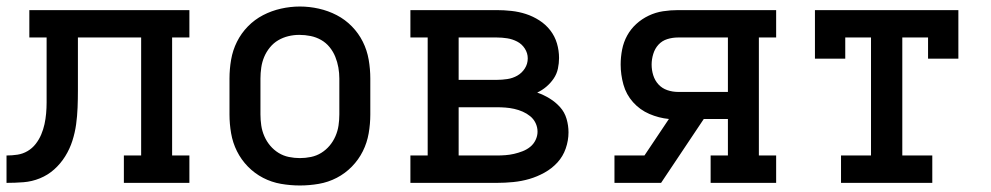

<svg xmlns="http://www.w3.org/2000/svg" viewBox="-20 -561 3040 589"><path d="M0 0V-84Q17 -84 33.5 -86.5Q50 -89 64.5 -97.5Q79 -106 89.5 -119.5Q100 -133 106.5 -148.5Q113 -164 116.5 -180Q120 -196 121.5 -213Q123 -230 123 -246.5Q123 -263 123 -280V-281Q123 -282 123 -282Q123 -282 123 -283V-446H70V-530H561V-446H508V-84H561V0H360V-84H413V-446H219V-283Q219 -257 218 -231Q217 -205 213.5 -179.5Q210 -154 202 -129Q194 -104 180 -81.5Q166 -59 146.5 -41.5Q127 -24 102.5 -14Q78 -4 52 -2Q26 0 0 0Z M900 8Q871 8 842 3Q813 -2 787 -15.5Q761 -29 740.5 -50Q720 -71 707 -97Q694 -123 689 -152Q684 -181 684 -210V-320Q684 -349 689 -378Q694 -407 707 -433Q720 -459 740.5 -480Q761 -501 787 -514.5Q813 -528 842 -534.5Q871 -541 900 -541Q929 -541 958 -534.5Q987 -528 1013 -514.5Q1039 -501 1059.5 -480Q1080 -459 1093 -433Q1106 -407 1111 -378Q1116 -349 1116 -320V-210Q1116 -181 1111 -152Q1106 -123 1093 -97Q1080 -71 1059.5 -50Q1039 -29 1013 -15.5Q987 -2 958 3Q929 8 900 8ZM900 -76Q917 -76 934 -79.5Q951 -83 965.5 -92Q980 -101 991 -114Q1002 -127 1009 -143Q1016 -159 1018.5 -176Q1021 -193 1021 -210V-320Q1021 -337 1018 -354Q1015 -371 1008.5 -387Q1002 -403 991 -416.5Q980 -430 965 -438.5Q950 -447 933 -450.5Q916 -454 898 -454Q881 -454 864.5 -450Q848 -446 833.5 -437.5Q819 -429 808 -415.5Q797 -402 790.5 -386.5Q784 -371 781.5 -354Q779 -337 779 -320V-210Q779 -193 781.5 -176Q784 -159 791 -143Q798 -127 809 -114Q820 -101 834.5 -92Q849 -83 866 -79.5Q883 -76 900 -76Z M1239 0V-84H1292V-446H1239V-530H1504Q1526 -530 1549 -527.5Q1572 -525 1593.5 -518Q1615 -511 1634.5 -498.5Q1654 -486 1668 -468Q1682 -450 1688.5 -428Q1695 -406 1695 -383Q1695 -367 1691.5 -350.5Q1688 -334 1678.5 -320Q1669 -306 1656 -295Q1643 -284 1628 -277Q1648 -270 1666 -259Q1684 -248 1698 -232.5Q1712 -217 1718 -196.5Q1724 -176 1724 -155Q1724 -130 1715.5 -105.5Q1707 -81 1690 -62.5Q1673 -44 1650.5 -31.5Q1628 -19 1604 -12Q1580 -5 1554.5 -2.5Q1529 0 1504 0ZM1387 -316H1504Q1520 -316 1536.5 -318.5Q1553 -321 1567 -329Q1581 -337 1590 -351Q1599 -365 1599 -382Q1599 -382 1599 -382Q1599 -382 1599 -382Q1599 -398 1590 -412Q1581 -426 1566.5 -433.5Q1552 -441 1536 -443.5Q1520 -446 1504 -446H1387ZM1387 -84H1504Q1517 -84 1530.5 -85Q1544 -86 1557 -89Q1570 -92 1583 -97Q1596 -102 1606.5 -110.5Q1617 -119 1623 -131.5Q1629 -144 1629 -157Q1629 -171 1623 -183.5Q1617 -196 1606.5 -204.5Q1596 -213 1583.5 -218.5Q1571 -224 1557.5 -227Q1544 -230 1530.5 -231Q1517 -232 1504 -232H1387Z M1865 0V-84H1957L2032 -196Q2001 -199 1972 -211.5Q1943 -224 1922 -247.5Q1901 -271 1892.5 -301.5Q1884 -332 1884 -363Q1884 -386 1888.5 -409Q1893 -432 1904 -452Q1915 -472 1932 -487.5Q1949 -503 1970 -513Q1991 -523 2014 -526.5Q2037 -530 2060 -530H2361V-446H2308V-84H2361V0H2160V-84H2213V-196H2139L2008 0ZM2060 -279H2213V-446H2060Q2043 -446 2027 -441Q2011 -436 2000 -424Q1989 -412 1984 -395.5Q1979 -379 1979 -363Q1979 -346 1984 -330Q1989 -314 2000 -302Q2011 -290 2027 -284.5Q2043 -279 2060 -279Z M2560 0V-84H2652V-446H2573V-381H2480V-530H2920V-381H2827V-446H2748V-84H2840V0Z"/></svg>

Font: Iosevka Slab Medium Extended
Style: Regular
Weight: 500
Width: 7
Monospace: yes
Designer: Belleve Invis
Foundry: Belleve Invis
Version: Version 11.1.1; ttfautohint (v1.8.3)